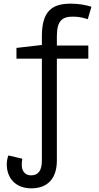

<svg xmlns="http://www.w3.org/2000/svg" viewBox="-20 -785 540 1050"><path d="M151 245C243 245 291 188 291 93V-464H463V-536H291V-587C291 -672 321 -694 378 -694C403 -694 432 -690 460 -680L480 -748C449 -758 410 -765 367 -765C264 -765 209 -724 209 -586V-539L70 -523V-464H209V93C209 148 189 174 150 174C116 174 99 149 99 117C99 105 100 95 102 83L26 65C21 77 17 96 17 113C17 194 70 245 151 245Z"/></svg>

Font: Noto Sans Mono ExtraCondensed
Style: Regular
Weight: 400
Width: 2
Designer: Monotype Design Team
Foundry: Monotype Imaging Inc.
Version: Version 2.014